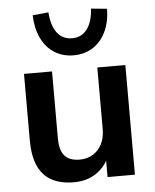

<svg xmlns="http://www.w3.org/2000/svg" viewBox="-54 -797 687 853"><g transform="rotate(-5 289.5 -371.0)"><path d="M242 10Q181 10 141 -12.5Q101 -35 81.5 -80Q62 -125 62 -192V-489H187V-190Q187 -156 196.3 -133Q205.5 -110 225.4 -99Q245.3 -88 275.4 -88Q309 -88 334.5 -103.5Q360 -119 374.5 -147.4Q389 -175.9 389 -214V-489H514V0H392V-102H406Q385 -48 342.5 -19Q300 10 242 10ZM289 -552Q241 -552 204 -575.5Q167 -599 146 -642.5Q125 -686 123 -745L194 -752Q198 -692 222.5 -660Q247 -628 289 -628Q331 -628 355.5 -660Q380 -692 384 -752L455 -745Q454 -686 433 -642.5Q412 -599 375 -575.5Q338 -552 289 -552Z"/></g></svg>

Font: Nunito Sans 12pt ExtraLight
Style: Regular
Weight: 200
Designer: Vernon Adams
Foundry: Vernon Adams
Version: Version 3.101;gftools[0.9.27]